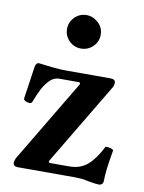

<svg xmlns="http://www.w3.org/2000/svg" viewBox="-77 -703 576 769"><g transform="rotate(10 210.5 -318.0)"><path d="M377 12Q374 12 361.5 10.5Q349 9 329 5Q317 2 303 1Q289 0 280 0H47Q28 0 28 -16Q28 -22 33 -34L235 -372L231 -378H150Q125 -378 107 -357Q93 -342 83 -323Q73 -304 58 -266Q55 -261 47 -261.5Q39 -262 31.5 -266Q24 -270 24 -275L43 -404Q45 -424 58 -425Q96 -420 123 -417.5Q150 -415 167 -415H350Q371 -415 371 -401Q371 -391 367 -383L165 -45L169 -39H249Q294 -39 323.5 -64.5Q353 -90 378 -140Q379 -143 387.5 -142Q396 -141 404 -138Q412 -135 411 -131Q403 -86 399.5 -56.5Q396 -27 396 -7Q396 12 377 12ZM213 -512Q185 -512 165 -532Q145 -552 145 -580Q145 -608 165 -628Q185 -648 213 -648Q239 -648 260.5 -628.5Q282 -609 282 -580Q282 -552 262 -532Q242 -512 213 -512Z"/></g></svg>

Font: Junicode SmExp
Style: Bold
Weight: 700
Width: 6
Designer: Peter S. Baker
Version: Version 2.205; ttfautohint (v1.8.4)